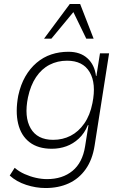

<svg xmlns="http://www.w3.org/2000/svg" viewBox="-20 -761 628 968"><path d="M210 187Q161 187 112 171Q63 155 29 124L54 85Q76 104 104 116.5Q132 129 161 135.5Q190 142 217 142Q295 142 345.5 100.5Q396 59 409 -23L426 -130H423Q406 -89 377.5 -62.5Q349 -36 314.5 -23.5Q280 -11 241 -11Q172 -11 129 -44Q86 -77 71.5 -137.5Q57 -198 72 -279Q84 -334 107.5 -375Q131 -416 164.5 -444.5Q198 -473 238.5 -486.5Q279 -500 325 -500Q385 -500 421 -467Q457 -434 464 -378H466L484 -492H530L457 -27Q446 44 412 92Q378 140 326.5 163.5Q275 187 210 187ZM248 -56Q296 -56 336 -76.5Q376 -97 405 -138.5Q434 -180 446 -241Q466 -340 432 -397.5Q398 -455 318 -455Q270 -455 230 -434.5Q190 -414 162 -372.5Q134 -331 121 -270Q101 -172 134.5 -114Q168 -56 248 -56ZM202 -566 332 -741H384L452 -566H415L350 -700L239 -566Z"/></svg>

Font: Nunito Sans 7pt SemiCondensed ExtraLight
Style: Italic
Weight: 250
Width: 4
Italic angle: -9°
Designer: Vernon Adams
Foundry: Vernon Adams
Version: Version 3.101;gftools[0.9.27]